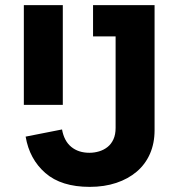

<svg xmlns="http://www.w3.org/2000/svg" viewBox="-20 -718 696 749"><path d="M583 -698V-210Q583 -159 565 -118Q547 -77 513.5 -48.5Q480 -20 433.5 -4.5Q387 11 330 11Q219 11 157 -43Q95 -97 80 -185L222 -213Q230 -168 258 -145Q286 -122 329 -122Q348 -122 366.5 -127.5Q385 -133 399.5 -144.5Q414 -156 422.5 -174.5Q431 -193 431 -219V-576H343V-698ZM73 -698H225V-309H73Z"/></svg>

Font: IBM Plex Arabic
Style: Bold
Weight: 700
Designer: Mike Abbink, Paul van der Laan, Pieter van Rosmalen, Wael Morcos, Khajak Apelian
Foundry: Bold Monday
Version: Version 1.0